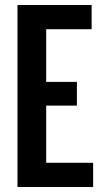

<svg xmlns="http://www.w3.org/2000/svg" viewBox="-20 -749 422 769"><path d="M50 0V-729H347V-632H165V-97H353V0ZM150 -326V-421H288V-326Z"/></svg>

Font: Hubot Sans Condensed SemiBold
Style: Regular
Weight: 600
Width: 3
Designer: Deni Anggara
Foundry: GitHub, Inc., Subsidiary of Microsoft Corporation
Version: Version 2.000